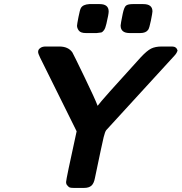

<svg xmlns="http://www.w3.org/2000/svg" viewBox="-20 -922 891 942"><path d="M167 -667Q167 -671.9 168.9 -677Q170.9 -682.1 179.9 -688Q189 -693.8 204.1 -693.8H271Q314.9 -693.8 335 -665Q339.8 -657.2 393.3 -546.6Q446.8 -436 459 -402.8Q477.1 -428.7 669.9 -640.1Q700.7 -673.3 721.4 -683.6Q742.2 -693.8 772.9 -693.8H824.2Q845.2 -693.8 851.1 -674.8Q848.1 -661.6 835 -647.9L501 -283.2Q495.1 -275.4 488.5 -248.8Q481.9 -222.2 445.8 -48.8Q440.9 -22 428.5 -11Q416 0 392.1 0H341.8Q325.7 0 320.3 -2.9Q314.9 -5.9 307.1 -16.1Q304.2 -22 304.2 -28.8Q304.2 -42 356 -277.8L176.8 -639.2Q167 -659.2 167 -667ZM357.9 -795.9Q357.9 -801.8 365 -838.4Q372.1 -875 377 -882.8Q386.7 -899.9 418 -901.9H469.2Q513.2 -901.9 513.2 -865.2Q513.2 -853 502 -805.2Q497.1 -783.2 490 -773.7Q482.9 -764.2 476.6 -762.7Q470.2 -761.2 454.1 -759.8H401.9Q376 -759.8 366.9 -771.7Q357.9 -783.7 357.9 -795.9ZM571.8 -796.9Q571.8 -803.7 582 -854Q588.9 -887.2 598.4 -894.5Q607.9 -901.9 630.9 -901.9H683.1Q728 -901.9 728 -866.2Q728 -859.4 720.5 -821.8Q712.9 -784.2 707 -775.9Q695.8 -759.8 668 -759.8H616.2Q571.8 -759.8 571.8 -796.9Z"/></svg>

Font: CMU Sans Serif
Style: BoldOblique
Weight: 700
Italic angle: -12°
Version: Version 0.7.0